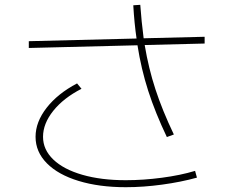

<svg xmlns="http://www.w3.org/2000/svg" viewBox="-20 -778 978 804"><path d="M128.9 -205.1Q128.9 -267.1 175.3 -326.7Q221.7 -386.2 302.7 -428.7L321.3 -406.2Q246.1 -367.7 203.1 -314Q160.2 -260.3 160.2 -205.1Q160.2 -151.4 203.1 -110.1Q246.1 -68.8 324.7 -46.1Q403.3 -23.4 506.8 -23.4Q580.1 -23.4 657.7 -33.7Q735.4 -43.9 796.9 -62.5L804.7 -34.2Q737.8 -15.6 658.9 -4.9Q580.1 5.9 506.8 5.9Q395 5.9 309.3 -20.3Q223.6 -46.4 176.3 -94.2Q128.9 -142.1 128.9 -205.1ZM100.6 -605.5 551.8 -616.7Q542.5 -680.2 538.1 -755.9L567.4 -757.8Q572.3 -688.5 581.5 -617.7L836.9 -624V-595.7L585.9 -589.4Q602.1 -492.2 630.9 -404.1Q659.7 -315.9 708 -214.8L678.7 -204.1Q629.9 -306.6 600.6 -397.7Q571.3 -488.8 555.7 -588.4L100.6 -577.1Z"/></svg>

Font: Pretendard JP Thin
Style: Regular
Weight: 100
Designer: Base glyphs from Inter by Rasmus Andersson; Hangeul glyphs from Noto Sans CJK(Source Han Sans) by Jang Soo-young and Kan
Foundry: Kil Hyung-jin
Version: Version 1.309